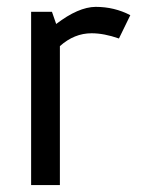

<svg xmlns="http://www.w3.org/2000/svg" viewBox="-20 -534 450 554"><path d="M69.8 0V-500H129.9L142.1 -464.8Q206.1 -513.7 255.9 -514.2Q310.1 -514.2 356 -490.2L323.2 -422.9Q280.3 -438 244.1 -438Q194.3 -438 152.8 -400.9V0Z"/></svg>

Font: Carme
Style: Regular
Weight: 400
Version: 1.000